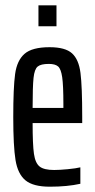

<svg xmlns="http://www.w3.org/2000/svg" viewBox="-20 -696 359 724"><path d="M290 -232H103Q103 -151 108 -116Q113 -81 129.5 -68Q146 -55 184 -55Q204 -55 235.5 -58Q267 -61 283 -65V-3Q234 8 168 8Q105 8 76 -16Q47 -40 38.5 -92.5Q30 -145 30 -254Q30 -366 37 -417Q44 -468 72.5 -493Q101 -518 167 -518Q226 -518 251.5 -495Q277 -472 283.5 -421Q290 -370 290 -255ZM103 -289H219V-304Q219 -374 214.5 -405Q210 -436 199 -445.5Q188 -455 164 -455Q134 -455 122 -445Q110 -435 106.5 -402.5Q103 -370 103 -289ZM125 -597V-676H193V-597Z"/></svg>

Font: Saira Ultra Condensed Medium
Style: Regular
Weight: 500
Width: 1
Designer: Hector Gatti with collaboration of the Omnibus-Type team
Foundry: Omnibus-Type
Version: Version 1.001; ttfautohint (v1.8)